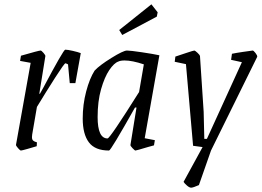

<svg xmlns="http://www.w3.org/2000/svg" viewBox="-20 -688 1211 889"><path d="M354 -442 329 -303H303L295 -390Q285 -395 283 -395Q278 -395 236 -329.5Q194 -264 151 -193L129 -65Q128 -60 128 -53Q128 -42 133.5 -37Q139 -32 151 -29L150 -11Q137 -7 109 1Q81 9 77 9Q73 9 63.5 -2Q54 -13 54 -17L122 -397L73 -406L77 -430Q160 -454 168 -454Q172 -454 181.5 -443Q191 -432 190 -428L162 -254H165L180 -281Q274 -458 282 -458Q293 -458 317 -452.5Q341 -447 354 -442Z M650 -48 697 -39 693 -15 664 -7Q611 9 607 9Q604 9 593.5 -2Q583 -13 584 -17L612 -190H605Q493 9 485 9Q420 9 391.5 -29Q363 -67 363 -139Q363 -204 379 -264.5Q395 -325 418 -361Q440 -385 495.5 -419.5Q551 -454 568 -454Q583 -454 637 -446Q691 -438 718 -432ZM624 -262 646 -390Q592 -408 557 -408Q538 -408 528 -403Q508 -396 486 -363.5Q464 -331 448 -275Q432 -219 432 -146Q432 -47 478 -47Q489 -47 624 -262ZM532 -549 681 -668 710 -631 706 -611 546 -526Z M1171 -425 957 9 901 169Q874 181 865 181Q857 181 845.5 171Q834 161 830 154L918 -7L874 -13L841 -391L789 -402L792 -426Q807 -431 841.5 -442.5Q876 -454 880 -454Q883 -454 894 -444Q905 -434 906 -428L923 -170L926 -45H938L1100 -400L1050 -411L1054 -439Q1073 -443 1103.5 -447.5Q1134 -452 1150 -454Q1154 -454 1163 -442.5Q1172 -431 1171 -425Z"/></svg>

Font: Grenze Light
Style: Italic
Weight: 300
Italic angle: -10°
Designer: Renata Polastri
Foundry: Omnibus-Type
Version: Version 1.002; ttfautohint (v1.8)